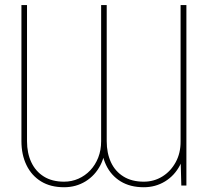

<svg xmlns="http://www.w3.org/2000/svg" viewBox="-20 -748 837 774"><path d="M708 -111.3V-727.5H731.4V0H710.9ZM708 -178.7H723.6Q727.5 -124.5 705.8 -82.5Q684.1 -40.5 645.5 -16.8Q606.9 6.8 559.6 6.8Q504.9 6.8 466.3 -16.8Q427.7 -40.5 407.7 -82.5Q387.7 -124.5 387.7 -178.7V-727.5H410.2V-178.7Q410.2 -130.9 427.2 -94Q444.3 -57.1 477.8 -36.4Q511.2 -15.6 559.6 -15.6Q600.6 -15.6 634.3 -36.4Q668 -57.1 688.2 -94Q708.5 -130.9 708 -178.7ZM387.7 -178.7H403.3Q406.7 -124.5 385 -82.5Q363.3 -40.5 324.7 -16.8Q286.1 6.8 238.3 6.8Q183.6 6.8 145.3 -16.8Q106.9 -40.5 86.7 -82.5Q66.4 -124.5 66.4 -178.7V-727.5H88.9V-178.7Q88.9 -130.9 106.2 -94Q123.5 -57.1 156.7 -36.4Q189.9 -15.6 238.3 -15.6Q269 -15.6 296.1 -27.6Q323.2 -39.6 343.8 -61.3Q364.3 -83 376 -112.8Q387.7 -142.6 387.7 -178.7Z"/></svg>

Font: Inter 24pt Thin
Style: Regular
Weight: 250
Designer: Rasmus Andersson
Foundry: rsms
Version: Version 4.001;git-66647c0bb